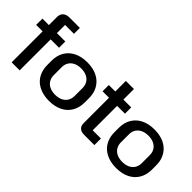

<svg xmlns="http://www.w3.org/2000/svg" viewBox="-10 -1324 1928 1928"><g transform="rotate(45 954.0 -360.0)"><path d="M116 0V-440H24V-529H116V-643Q116 -685 140.5 -707Q165 -729 210 -729H356V-645H230V-529H349V-440H230V0Z M654 9Q593 9 543.5 -8Q494 -25 459.5 -56.5Q425 -88 406.5 -133.5Q388 -179 388 -235V-295Q388 -370 420.5 -424.5Q453 -479 512.5 -508.5Q572 -538 654 -538Q716 -538 765 -521Q814 -504 848.5 -472Q883 -440 901.5 -395.5Q920 -351 920 -295V-235Q920 -160 887.5 -105Q855 -50 795.5 -20.5Q736 9 654 9ZM654 -78Q699 -78 732.5 -94Q766 -110 784 -139.5Q802 -169 802 -207V-322Q802 -361 784 -390Q766 -419 733 -435Q700 -451 654 -451Q609 -451 575.5 -435Q542 -419 524 -390Q506 -361 506 -322V-207Q506 -169 524 -139.5Q542 -110 575.5 -94Q609 -78 654 -78Z M1144 0Q1104 0 1081.5 -20Q1059 -40 1059 -80V-679H1174V-93H1291V0ZM967 -440V-529H1285V-440Z M1608 9Q1547 9 1497.5 -8Q1448 -25 1413.5 -56.5Q1379 -88 1360.5 -133.5Q1342 -179 1342 -235V-295Q1342 -370 1374.5 -424.5Q1407 -479 1466.5 -508.5Q1526 -538 1608 -538Q1670 -538 1719 -521Q1768 -504 1802.5 -472Q1837 -440 1855.5 -395.5Q1874 -351 1874 -295V-235Q1874 -160 1841.5 -105Q1809 -50 1749.5 -20.5Q1690 9 1608 9ZM1608 -78Q1653 -78 1686.5 -94Q1720 -110 1738 -139.5Q1756 -169 1756 -207V-322Q1756 -361 1738 -390Q1720 -419 1687 -435Q1654 -451 1608 -451Q1563 -451 1529.5 -435Q1496 -419 1478 -390Q1460 -361 1460 -322V-207Q1460 -169 1478 -139.5Q1496 -110 1529.5 -94Q1563 -78 1608 -78Z"/></g></svg>

Font: Hubot Sans Condensed ExtraLight Medium
Style: Regular
Weight: 500
Version: Version 2.000